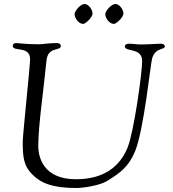

<svg xmlns="http://www.w3.org/2000/svg" viewBox="-20 -924 867 963"><path d="M354 -853C354 -836 372 -804 398 -804C406 -804 444 -834 444 -857C444 -876 424 -904 404 -904C383 -904 354 -868 354 -853ZM508 -853C508 -836 526 -804 552 -804C560 -804 599 -834 599 -857C599 -876 579 -904 559 -904C538 -904 508 -868 508 -853ZM44 -694C44 -662 131 -697 131 -626C131 -599 94 -243 94 -215C94 -138 98 -93 141 -50C184 -6 242 19 364 19C398 19 480 6 515 -15C582 -56 625 -87 657 -164C702 -272 735 -605 743 -631C760 -688 807 -672 807 -692C807 -698 799 -705 789 -705C770 -705 727 -701 685 -701C666 -701 642 -705 630 -705C612 -705 606 -698 606 -692C606 -661 693 -688 693 -617C693 -562 653 -267 620 -184C585 -98 511 -25 361 -25C197 -25 172 -136 172 -192C172 -295 198 -465 213 -619C220 -694 285 -665 285 -694C285 -705 273 -708 265 -708C223 -708 197 -702 175 -702C102 -702 76 -708 61 -708C48 -708 44 -700 44 -694Z"/></svg>

Font: OFL Sorts Mill Goudy
Style: Italic
Weight: 500
Italic angle: -6°
Version: Version 003.000